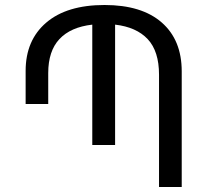

<svg xmlns="http://www.w3.org/2000/svg" viewBox="-20 -744 833 764"><path d="M82 -330.1V-461.9Q82 -584 164.1 -654.1Q246.1 -724.1 396 -724.1Q543.9 -724.1 623.5 -654.5Q703.1 -585 703.1 -460V0H612.8V-446.8Q612.8 -540 567.9 -588.1Q522.9 -636.2 438 -646V-167H347.2V-646Q261.2 -636.2 216.6 -588.6Q171.9 -541 171.9 -453.1V-330.1Z"/></svg>

Font: Kurinto Seri
Style: Regular
Weight: 400
Designer: Kurinto was developed by Clint Goss from a range of fonts that are compatible with the SIL Open Font License Version 1.1
Foundry: Clinton F. Goss
Version: Version 2.196; July 25, 2020